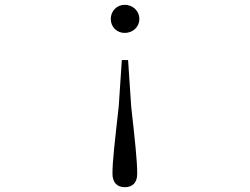

<svg xmlns="http://www.w3.org/2000/svg" viewBox="-20 -551 1040 799"><path d="M499 -531C465 -531 441 -504 441 -472C441 -440 465 -414 499 -414C534 -414 560 -440 560 -472C560 -504 534 -531 499 -531ZM499 228C532 228 551 209 551 172C551 119 542 36 526 -107L513 -301H487L474 -107C458 36 448 119 448 172C448 209 468 228 499 228Z"/></svg>

Font: Harano Aji Mincho K1
Style: Regular
Weight: 400
Foundry: Masamichi Hosoda
Version: HaranoAjiMinchoK1-Regular version 20230610;ttx 4.39.4